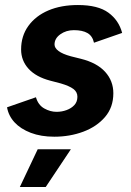

<svg xmlns="http://www.w3.org/2000/svg" viewBox="-20 -532 521 764"><path d="M196 12Q143 12 102.5 -3.5Q62 -19 38 -45Q14 -71 8 -105L123 -145Q132 -114 156 -100.5Q180 -87 205 -87Q226 -87 245 -94Q264 -101 276 -114Q288 -127 288 -147Q288 -166 272 -178Q256 -190 222 -200L180 -211Q123 -226 93.5 -258.5Q64 -291 64 -335Q64 -389 93 -429Q122 -469 172.5 -490.5Q223 -512 290 -512Q370 -512 411.5 -481.5Q453 -451 466 -401L354 -362Q348 -389 328 -400.5Q308 -412 274 -412Q243 -412 220 -395.5Q197 -379 197 -355Q197 -341 213 -329Q229 -317 262 -308L302 -298Q366 -282 398.5 -246Q431 -210 431 -161Q431 -105 398 -66.5Q365 -28 311.5 -8Q258 12 196 12ZM59 212 130 62H262L162 212Z"/></svg>

Font: Figtree Light
Style: Bold Italic
Weight: 700
Italic angle: -9.5°
Version: Version 2.000